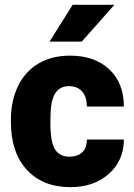

<svg xmlns="http://www.w3.org/2000/svg" viewBox="-20 -770 560 800"><path d="M269.5 -117.2Q304.2 -117.2 323.2 -136Q342.3 -154.8 341.8 -188.5H496.1Q496.1 -101.6 433.8 -45.9Q371.6 9.8 273.4 9.8Q158.2 9.8 91.8 -62.5Q25.4 -134.8 25.4 -262.7V-269.5Q25.4 -349.6 54.9 -410.9Q84.5 -472.2 140.1 -505.1Q195.8 -538.1 272 -538.1Q375 -538.1 435.5 -481Q496.1 -423.8 496.1 -326.2H341.8Q341.8 -367.2 321.8 -389.2Q301.8 -411.1 268.1 -411.1Q204.1 -411.1 193.4 -329.6Q189.9 -303.7 189.9 -258.3Q189.9 -178.7 209 -147.9Q228 -117.2 269.5 -117.2ZM282.7 -750H456.5L320.8 -596.7H186.5Z"/></svg>

Font: Roboto
Style: Regular
Weight: 900
Designer: Google
Version: Version 2.001171; 2014